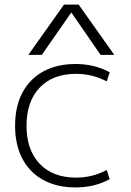

<svg xmlns="http://www.w3.org/2000/svg" viewBox="-20 -810 573 840"><path d="M311 10Q229 10 169.5 -22.5Q110 -55 78 -115.5Q46 -176 46 -260Q46 -344 78 -404.5Q110 -465 169.5 -497.5Q229 -530 311 -530Q351 -530 387.5 -521.5Q424 -513 460 -494L447 -454Q414 -471 381 -479Q348 -487 313 -487Q211 -487 153.5 -426.5Q96 -366 96 -260Q96 -154 153.5 -93.5Q211 -33 313 -33Q348 -33 381 -41Q414 -49 447 -66L460 -26Q424 -7 387.5 1.5Q351 10 311 10ZM104 -570 260 -790H324L480 -570H420L293 -754H291L163 -570Z"/></svg>

Font: M PLUS 1 Light
Style: Regular
Weight: 300
Designer: Coji Morishita
Foundry: UNDERFOREST DESIGN
Version: Version 1.001